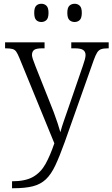

<svg xmlns="http://www.w3.org/2000/svg" viewBox="-20 -761 598 1021"><path d="M44 203Q115 203 156 179.5Q197 156 222 111Q247 66 269 1L83 -453Q74 -475 66.5 -486Q59 -497 46 -500.5Q33 -504 10 -504H7V-536H217V-504H204Q173 -504 161.5 -495.5Q150 -487 150 -468Q150 -455 169 -408L243 -222Q254 -196 265.5 -165Q277 -134 286.5 -105.5Q296 -77 301 -58Q309 -88 320.5 -120.5Q332 -153 345 -191L421 -412Q427 -429 431 -444Q435 -459 435 -468Q435 -486 422.5 -495Q410 -504 378 -504H359V-536H558V-504H554Q531 -504 518 -499.5Q505 -495 496.5 -481.5Q488 -468 478 -440L324 -5Q297 70 274.5 118Q252 166 224 192.5Q196 219 155 229.5Q114 240 50 240H44ZM377 -644Q360 -644 349 -654.5Q338 -665 338 -693Q338 -720 349 -730.5Q360 -741 377 -741Q393 -741 404 -730.5Q415 -720 415 -693Q415 -665 404 -654.5Q393 -644 377 -644ZM200 -644Q183 -644 172.5 -654.5Q162 -665 162 -693Q162 -720 172.5 -730.5Q183 -741 200 -741Q216 -741 227 -730.5Q238 -720 238 -693Q238 -665 227 -654.5Q216 -644 200 -644Z"/></svg>

Font: Noto Serif Sinhala Light
Style: Regular
Weight: 300
Designer: Jelle Bosma - Monotype Design Team
Foundry: Monotype Imaging Inc.
Version: Version 2.007; ttfautohint (v1.8.4.7-5d5b)